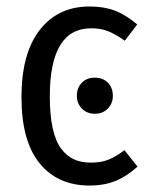

<svg xmlns="http://www.w3.org/2000/svg" viewBox="-20 -557 457 589"><path d="M254.9 -537.1Q299.3 -537.1 333 -524.2Q366.7 -511.2 400.9 -481.9L362.8 -432.1Q334.5 -452.1 311.8 -461.2Q289.1 -470.2 259.8 -470.2Q132.8 -470.2 132.8 -261.2Q132.8 -203.6 141.8 -163.1Q150.9 -122.6 168.2 -100.1Q185.5 -77.6 207.5 -67.9Q229.5 -58.1 258.8 -58.1Q290 -58.1 312.5 -67.1Q335 -76.2 361.8 -96.2L401.9 -45.9Q369.1 -16.1 334.5 -2Q299.8 12.2 254.9 12.2Q157.2 12.2 101.6 -55.9Q45.9 -124 45.9 -258.8Q45.9 -393.6 102.1 -465.3Q158.2 -537.1 254.9 -537.1ZM326.2 -263.2Q326.2 -239.7 310.8 -223.9Q295.4 -208 271 -208Q246.6 -208 231.2 -223.9Q215.8 -239.7 215.8 -263.2Q215.8 -287.6 231 -303.2Q246.1 -318.8 271 -318.8Q295.9 -318.8 311 -303.2Q326.2 -287.6 326.2 -263.2Z"/></svg>

Font: Fira Sans Compressed Book
Style: Regular
Weight: 350
Width: 1
Designer: Carrois Corporate & Edenspiekermann AG
Foundry: Carrois Corporate GbR & Edenspiekermann AG
Version: Version 4.203;PS 004.203;hotconv 1.0.88;makeotf.lib2.5.64775